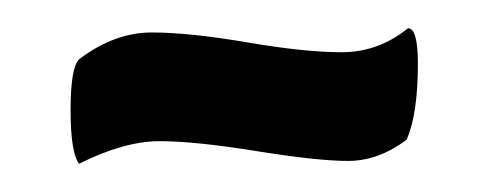

<svg xmlns="http://www.w3.org/2000/svg" viewBox="-20 -295 346 136"><path d="M36 -179Q30 -187 30 -217Q30 -247 36 -253Q61 -272 87.5 -272Q114 -272 155 -265Q196 -258 222 -258Q248 -258 269 -275Q276 -275 276 -250Q276 -214 268 -196Q248 -181 226.5 -181Q205 -181 161.5 -188Q118 -195 93 -195Q68 -195 36 -179Z"/></svg>

Font: Bubblegum Sans
Style: Regular
Weight: 400
Designer: Angel Koziupa and Alejandro Paul
Foundry: Angel Koziupa and Alejandro Paul
Version: Version 1.001